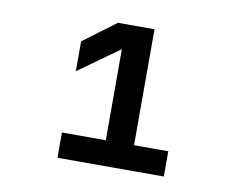

<svg xmlns="http://www.w3.org/2000/svg" viewBox="-56 -902 711 569"><g transform="rotate(10 300.0 -617.5)"><path d="M149 -405V-481H281V-755L158 -667V-757L256 -830H366V-481H469V-405Z"/></g></svg>

Font: NKDuy Mono
Style: Bold
Weight: 700
Monospace: yes
Designer: NKDuy
Foundry: NKDuy
Version: Version 2.251; ttfautohint (v1.8.4.7-5d5b)